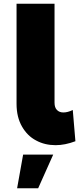

<svg xmlns="http://www.w3.org/2000/svg" viewBox="-20 -762 440 1021"><path d="M283 -177C274 -186 270 -199 270 -216V-742H68V-210C68 -162 78 -122 97 -89C116 -56 141 -31 172 -15C203 2 238 10 276 10C309 10 344 3 381 -11L367 -177C348 -168 332 -164 317 -164C303 -164 292 -168 283 -177ZM103 60 71 239H183L263 60Z"/></svg>

Font: Argentum Sans ExtraBold
Style: Regular
Weight: 800
Designer: Julieta Ulanovsky
Foundry: Julieta Ulanovsky
Version: Version 5.001;February 15, 2019;FontCreator 11.5.0.2425 64-b